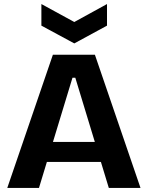

<svg xmlns="http://www.w3.org/2000/svg" viewBox="-20 -931 732 951"><path d="M16 0 242 -660H450L676 0H519L353 -546H339L173 0ZM143 -129V-228H570V-129ZM185 -911 348 -822 510 -911V-804L348 -716L185 -804Z"/></svg>

Font: Bricolage Grotesque 24pt
Style: Bold
Weight: 700
Designer: Mathieu Triay
Foundry: Atelier Triay
Version: Version 1.001;gftools[0.9.33.dev8+g029e19f]